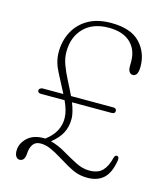

<svg xmlns="http://www.w3.org/2000/svg" viewBox="-109 -804 779 898"><g transform="rotate(15 280.0 -354.5)"><path d="M45 -27.5Q45 -62 73.5 -89.5Q102 -117 152 -117Q156.5 -117 160.5 -117Q194 -142.5 208.8 -171.2Q223.5 -200 223 -232.5Q222.5 -252.5 216.5 -272.8Q210.5 -293 201 -313.5H87.5Q70.5 -313.5 70.5 -326.5Q70.5 -332 76 -336Q81.5 -340 88.5 -340H188Q165 -385 140.5 -431.2Q116 -477.5 116 -523.5Q116 -578 139.2 -622.5Q162.5 -667 207.5 -693Q252.5 -719 318.5 -719Q414 -719 458.8 -672Q503.5 -625 503.5 -557Q503.5 -510 478 -510Q468 -510 461.5 -519Q455 -528 455 -544V-568.5Q455 -627 418.2 -660.8Q381.5 -694.5 314 -694.5Q237 -694.5 193.8 -650.5Q150.5 -606.5 150.5 -534Q150.5 -503 162.8 -470.8Q175 -438.5 192.2 -405.5Q209.5 -372.5 225 -340H429Q445.5 -340 445.5 -326.5Q445.5 -313 429 -313H237Q245 -292.5 250.2 -272.5Q255.5 -252.5 255 -233.5Q255 -199.5 239.8 -169.5Q224.5 -139.5 189.5 -111.5Q225.5 -102 260.8 -81.2Q296 -60.5 330 -43Q364 -25.5 396 -25.5Q439 -25.5 460.2 -47.5Q481.5 -69.5 491.5 -111.5Q496 -128 507 -125.5Q516.5 -123.5 514.5 -105.5Q504.5 -44 475.2 -17.2Q446 9.5 397 9.5Q359 9.5 328.5 -4.5Q298 -18.5 255 -45.5Q219.5 -67.5 195 -78.2Q170.5 -89 146 -89Q121.5 -89 109.5 -72.2Q97.5 -55.5 96 -27Q94 10 69 10Q59.5 10 52.2 0.8Q45 -8.5 45 -27.5Z"/></g></svg>

Font: Fraunces 72pt SuperSoft Thin
Style: Regular
Weight: 100
Version: Version 1.000;[b76b70a41]